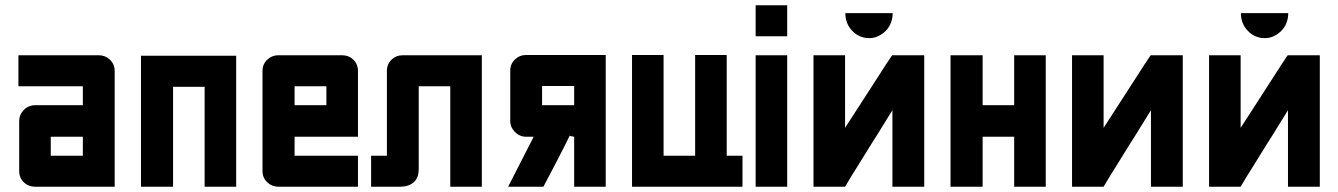

<svg xmlns="http://www.w3.org/2000/svg" viewBox="-20 -710 5088 730"><path d="M114 0Q88 0 70.5 -17Q53 -34 53 -60V-250Q53 -274 70.5 -292Q88 -310 114 -310H295V-382H50V-500H355Q380 -500 398 -483Q416 -466 416 -440V0ZM173 -190V-118H295V-190Z M758 -380H638V0H516V-498H878V0H758Z M978 -440Q978 -466 996 -483Q1014 -500 1039 -500H1280Q1306 -500 1323.5 -483Q1341 -466 1341 -440V-190H1100V-118H1341V0H1039Q1014 0 996 -17Q978 -34 978 -60ZM1100 -310H1221V-382H1100Z M1692 -382H1572V-68Q1572 -33 1552.5 -16.5Q1533 0 1501 0H1391V-118H1451V-440Q1451 -466 1468.5 -483Q1486 -500 1512 -500H1812V0H1692Z M2283 0H2163V-190Q2160 -191 2155 -191.5Q2150 -192 2147 -193V-196Q2124 -149 2097.5 -98Q2071 -47 2046 0H1912L2009 -190H1981Q1956 -190 1938 -208Q1920 -226 1920 -250V-441Q1920 -467 1938 -484Q1956 -501 1981 -501H2283ZM2163 -383H2041V-310H2163Z M2503 -118H2623V-501H2743V-118H2803V0H2383V-501H2503Z M2853 -690H2973V-572H2853ZM2853 -500H2973V0H2853Z M3073 -500H3193V-224Q3225 -274 3260 -327.5Q3295 -381 3328 -433Q3338 -449 3349.5 -466.5Q3361 -484 3372 -500H3494V0H3373V-291Q3355 -263 3335.5 -230.5Q3316 -198 3297 -169Q3271 -126 3244 -83.5Q3217 -41 3193 0H3073ZM3374 -660Q3374 -640 3367 -622.5Q3360 -605 3347.5 -592.5Q3335 -580 3319 -572.5Q3303 -565 3285 -565Q3247 -565 3220.5 -592.5Q3194 -620 3194 -660Z M3836 -190H3716V0H3594V-500H3716V-310H3836V-500H3956V0H3836Z M4056 -500H4176V-224Q4208 -274 4243 -327.5Q4278 -381 4311 -433Q4321 -449 4332.5 -466.5Q4344 -484 4355 -500H4477V0H4356V-291Q4338 -263 4318.5 -230.5Q4299 -198 4280 -169Q4254 -126 4227 -83.5Q4200 -41 4176 0H4056Z M4577 -500H4697V-224Q4729 -274 4764 -327.5Q4799 -381 4832 -433Q4842 -449 4853.5 -466.5Q4865 -484 4876 -500H4998V0H4877V-291Q4859 -263 4839.5 -230.5Q4820 -198 4801 -169Q4775 -126 4748 -83.5Q4721 -41 4697 0H4577ZM4878 -660Q4878 -640 4871 -622.5Q4864 -605 4851.5 -592.5Q4839 -580 4823 -572.5Q4807 -565 4789 -565Q4751 -565 4724.5 -592.5Q4698 -620 4698 -660Z"/></svg>

Font: Tschichold
Style: Bold
Weight: 700
Designer: Peter Wiegel
Foundry: Peter Wiegel
Version: Version 1.000; ttfautohint (v1.3)